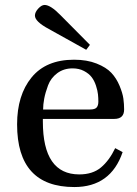

<svg xmlns="http://www.w3.org/2000/svg" viewBox="-20 -743 554 775"><path d="M154 -301H343Q363 -301 370 -309Q377 -317 377 -333Q377 -347 375.5 -362Q374 -377 367.5 -397Q361 -417 350 -431.5Q339 -446 319 -456.5Q299 -467 273 -467Q237 -467 211 -447.5Q185 -428 174 -398.5Q163 -369 158.5 -345Q154 -321 154 -301ZM49 -241Q49 -359 107.5 -430.5Q166 -502 279 -502Q331 -502 370 -486.5Q409 -471 429.5 -449Q450 -427 462.5 -397Q475 -367 478 -345Q481 -323 481 -301Q481 -263 441 -263H153V-252Q153 -39 300 -39Q354 -39 387.5 -67Q421 -95 445 -145L475 -129Q427 12 280 12Q49 12 49 -241ZM121 -680Q121 -694 134.5 -708.5Q148 -723 160 -723Q184 -723 224 -682L343 -562L328 -542L177 -626Q121 -656 121 -680Z"/></svg>

Font: Heuristica
Style: Regular
Weight: 400
Version: Version 1.0.1 ; ttfautohint (v1.4.1)